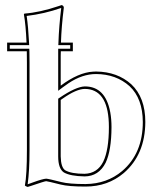

<svg xmlns="http://www.w3.org/2000/svg" viewBox="-20 -718 625 749"><path d="M234.4 -53.7Q258.3 -40 310.1 -40Q359.9 -41.5 382.8 -87.4Q404.8 -133.3 404.8 -222.2Q404.8 -361.3 321.8 -370.6Q315.9 -371.1 311 -371.1Q278.3 -371.1 224.6 -333.5Q220.2 -330.6 216.8 -328.1V-107.9Q217.8 -64.5 234.4 -53.7ZM264.2 -551.8V-518.1H217.3Q217.3 -511.2 216.8 -500V-383.8Q286.1 -435.5 343.3 -438.5Q349.6 -439 355 -439Q438 -438 492.2 -389.2Q546.9 -337.9 546.9 -242.2Q546.4 -115.2 462.9 -43Q400.4 9.8 314 9.8Q248 9.8 216.8 2Q166.5 -10.7 160.2 -11.2Q154.8 -11.2 99.1 7.8Q91.3 10.3 87.9 11.2Q81.1 9.3 77.1 5.9Q85 -35.6 85 -133.8V-474.1Q85 -494.6 84.5 -518.1H7.8V-551.8H83.5Q80.6 -620.1 73.2 -662.1L75.2 -665Q135.3 -669.4 210.4 -694.8Q216.3 -696.8 220.2 -698.2Q228.5 -696.3 229 -688Q219.7 -613.3 217.8 -551.8ZM229 -45.4Q207 -60.1 207 -107.9V-333L211.4 -335.9Q275.9 -379.9 311 -380.9Q391.6 -380.9 410.2 -279.8Q415 -252.9 415 -222.2Q414.6 -130.4 392.1 -83Q365.2 -30.3 310.1 -29.8Q253.9 -30.8 229 -45.4ZM253.9 -542H207.5L208 -552.2Q210 -614.3 218.8 -687Q153.3 -664.1 84 -655.8Q90.3 -613.8 93.3 -552.2L93.8 -542H18.1V-527.8H94.2L94.7 -518.1Q95.2 -493.7 95.2 -474.1V-133.8Q95.2 -52.7 87.9 1Q91.8 0 106.9 -5.9Q147 -20.5 160.2 -21Q169.4 -20.5 219.2 -7.8Q249.5 0 314 0Q397.5 -1 456.5 -50.8Q537.1 -119.6 537.1 -242.2Q536.6 -334 485.4 -381.8Q433.1 -428.7 355 -429.2Q300.8 -429.2 247.1 -393.1Q235.4 -385.3 223.1 -376L207 -363.8V-500Q207 -512.7 207 -518.1V-527.8H253.9Z"/></svg>

Font: Linux Biolinum Outline O
Style: Bold
Weight: 700
Designer: Philipp H. Poll
Foundry: Philipp H. Poll
Version: Version 0.9.2